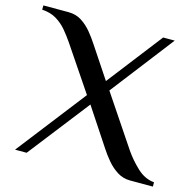

<svg xmlns="http://www.w3.org/2000/svg" viewBox="-108 -762 883 864"><g transform="rotate(15 333.5 -330.0)"><path d="M35 0 284 -321 143 -530Q126 -555 105.5 -579.5Q85 -604 57 -621Q29 -638 -10 -640V-660H107Q142 -660 168.5 -643Q195 -626 216 -600.5Q237 -575 253 -550L350 -404L548 -660H602L376 -367L535 -130Q561 -92 597 -58Q633 -24 677 -20V0H571Q538 0 511 -17Q484 -34 462.5 -59.5Q441 -85 425 -110L310 -284L89 0Z"/></g></svg>

Font: El Messiri Medium
Style: Regular
Weight: 500
Designer: Mohamed Gaber
Foundry: Kief Type Foundry
Version: Version 2.020; ttfautohint (v1.8.3)